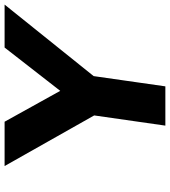

<svg xmlns="http://www.w3.org/2000/svg" viewBox="28 -768 740 836"><g transform="rotate(-90 398.0 -350.0)"><path d="M269 0 319 -349V-300L93 -700H286L458 -390L370 -393L609 -700H796L466 -289L491 -357L440 0Z"/></g></svg>

Font: Lexend
Style: Bold Italic
Weight: 700
Italic angle: -8.13011°
Designer: Bonnie Shaver-Troup, Thomas Jockin
Foundry: Lexend
Version: Version 1.007